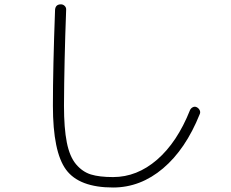

<svg xmlns="http://www.w3.org/2000/svg" viewBox="-20 -791 1040 863"><path d="M488.3 51.8Q335.9 51.8 276.9 -28.3Q217.8 -108.4 217.8 -315.4Q217.8 -487.3 227.5 -747.1Q229.5 -771.5 253.9 -771.5Q263.7 -771.5 271 -764.2Q278.3 -756.8 277.3 -746.1Q268.6 -513.7 267.6 -315.4Q267.6 -214.8 280.3 -150.9Q293 -86.9 321.8 -52.7Q350.6 -18.6 388.7 -6.8Q426.8 4.9 488.3 4.9Q595.7 4.9 686 -73.2Q776.4 -151.4 834 -295.9Q837.9 -304.7 846.7 -309.1Q855.5 -313.5 864.3 -309.1Q873 -304.7 877.4 -295.9Q881.8 -287.1 877.9 -278.3Q814.5 -120.1 712.9 -34.2Q611.3 51.8 488.3 51.8Z"/></svg>

Font: Rounded Mgen+ 1m light
Style: Regular
Weight: 200
Designer: [Source Han Sans]
Ryoko NISHIZUKA  (kana & ideographs); Paul D. Hunt (Latin, Greek & Cyrillic); Wenlong ZHANG  (bopomofo
Version: Version 1.059.20150602